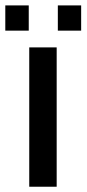

<svg xmlns="http://www.w3.org/2000/svg" viewBox="-24 -708 328 728"><path d="M190.9 -528.3V0H86.9V-528.3ZM283.7 -687.5V-591.8H195.3V-687.5ZM85 -687.5V-591.8H-3.9V-687.5Z"/></svg>

Font: Arimo Medium
Style: Regular
Weight: 500
Designer: Steve Matteson
Foundry: Monotype Imaging Inc.
Version: Version 1.33